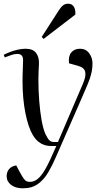

<svg xmlns="http://www.w3.org/2000/svg" viewBox="-24 -791 567 1040"><path d="M280 57Q260 104 237 143Q214 182 181.5 205.5Q149 229 100 229Q60 229 36 210.5Q12 192 12 163Q12 141 25 125Q38 109 64 105L82 139Q96 165 104.5 176.5Q113 188 120.5 191Q128 194 138 194Q168 194 193.5 165.5Q219 137 250 69L281 0H254Q189 0 154 -59Q129 -101 113.5 -179Q98 -257 98 -353Q98 -364 98.5 -386.5Q99 -409 100 -432Q101 -455 101 -466Q101 -499 70 -499Q54 -499 36 -492.5Q18 -486 2 -480L-4 -494Q7 -500 27 -508Q47 -516 70.5 -521.5Q94 -527 114 -527Q155 -527 172 -503.5Q189 -480 187 -443Q186 -426 185 -404.5Q184 -383 184 -360Q184 -302 188.5 -244Q193 -186 201.5 -139Q210 -92 222 -65Q234 -40 243.5 -31Q253 -22 267 -22H290L425 -337Q443 -379 437.5 -402Q432 -425 400 -434L350 -448Q345 -485 361.5 -506Q378 -527 410 -527Q441 -527 459 -502.5Q477 -478 477 -448Q477 -426 473.5 -406.5Q470 -387 462 -364Q454 -341 439.5 -308Q425 -275 404 -226ZM294 -734Q306 -753 317.5 -762Q329 -771 345 -771Q365 -771 375.5 -755.5Q386 -740 384 -712L212 -580L202 -591Z"/></svg>

Font: Literata 72pt
Style: Italic
Weight: 400
Italic angle: -2°
Designer: Latin by Veronika Burian and Jose Scaglione. Greek by Irene Vlachou. Cyrillic by Vera Evstafieva
Foundry: TypeTogether
Version: Version 3.002